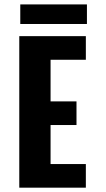

<svg xmlns="http://www.w3.org/2000/svg" viewBox="-20 -867 490 887"><path d="M376.6 -590.9H213.6V-398.6H333.4V-289.4H213.6V-109.1H376.6V0H69.1V-700H376.6ZM73.7 -846.6H381.6V-756.2H73.7Z"/></svg>

Font: League Mono Thin Condensed
Style: Regular
Weight: 100
Width: 1
Designer: Tyler Finck
Foundry: The League of Moveable Type / Tyler Finck
Version: Version 2.300;RELEASE